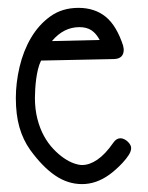

<svg xmlns="http://www.w3.org/2000/svg" viewBox="-20 -463 379 491"><path d="M112.8 -357.9C132.6 -381.7 156.1 -393.6 183.1 -393.6C195.5 -393.6 205.7 -390.9 213.9 -385.5C222 -380.1 229 -371.9 234.9 -360.8ZM272 -312C288.2 -312.7 296.4 -320.6 296.4 -335.9C296.4 -338.9 295.9 -341.8 294.9 -344.7H295.4C284 -379.9 269 -405 250.2 -420.2C231.5 -435.3 208.3 -442.9 180.7 -442.9C153 -442.9 129.2 -435.7 109.1 -421.4C89.1 -407.1 72.5 -388.7 59.3 -366.2C46.1 -343.8 36.4 -318.9 30 -291.7C23.7 -264.6 20.5 -238.1 20.5 -212.4C20.5 -183.8 23.6 -158.7 29.8 -137.2C36 -115.7 45.2 -96.4 57.6 -79.1C78.5 -50.5 99.6 -28.8 121.1 -14.2C142.6 0.5 165.5 7.8 189.9 7.8C214 7.8 237.1 -0.2 259.3 -16.1C263.5 -19 268.8 -23.3 275.1 -28.8C281.5 -34.3 287.7 -40.4 293.7 -46.9C299.7 -53.4 304.9 -59.9 309.1 -66.4C313.3 -72.9 315.4 -78.9 315.4 -84.5C315.4 -87.1 314.6 -89.8 313 -92.8C311.4 -95.7 309.2 -98.4 306.6 -100.8C304 -103.3 301.1 -105.3 297.9 -106.9C294.6 -108.6 291.3 -109.4 288.1 -109.4C280.9 -109.4 274.7 -105.5 269.5 -97.7C255.9 -78.1 242.4 -63.8 229 -54.7C215.7 -45.6 202.6 -41 189.9 -41C184.1 -41 177 -42.5 168.7 -45.4C160.4 -48.3 151.8 -52.9 142.8 -59.1C133.9 -65.3 125 -73 116.2 -82.3C107.4 -91.6 99.5 -102.5 92.5 -115.2C85.5 -127.9 79.9 -142.4 75.7 -158.7C71.5 -175 69.3 -193 69.3 -212.9C69.3 -219.7 69.6 -227.3 70.1 -235.6C70.6 -243.9 71.4 -252.3 72.5 -260.7C73.6 -269.2 75.2 -277.5 77.1 -285.6C79.1 -293.8 81.7 -301.3 85 -308.1Z"/></svg>

Font: Nathan
Style: Regular
Weight: 400
Designer: Peter Wiegel
Foundry: Peter Wiegel
Version: Version 1.001 2009